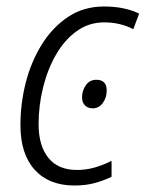

<svg xmlns="http://www.w3.org/2000/svg" viewBox="-20 -562 449 592"><path d="M210 10Q131 10 87 -38.5Q43 -87 43 -176Q43 -243 59.5 -307.5Q76 -372 109 -425Q142 -478 190 -510Q238 -542 301 -542Q364 -542 409 -520L391 -472Q351 -493 301 -493Q254 -493 216.5 -466Q179 -439 153 -394Q127 -349 113 -293Q99 -237 99 -179Q99 -113 129 -75.5Q159 -38 217 -38Q246 -38 272 -45.5Q298 -53 324 -66V-17Q302 -6 273.5 2Q245 10 210 10ZM266 -228Q251 -228 242 -237Q233 -246 233 -262Q233 -282 244.5 -299Q256 -316 277 -316Q309 -316 309 -283Q309 -261 297 -244.5Q285 -228 266 -228Z"/></svg>

Font: Noto Sans SemiCondensed Light
Style: Italic
Weight: 300
Width: 4
Italic angle: -12°
Designer: Monotype Design Team
Foundry: Monotype Imaging Inc.
Version: Version 2.013; ttfautohint (v1.8.4.7-5d5b)